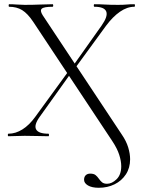

<svg xmlns="http://www.w3.org/2000/svg" viewBox="-20 -645 693 909"><path d="M448 244Q415 244 396.5 233Q378 222 378 206Q378 192 386 184.5Q394 177 407 177Q424 177 432.5 184Q441 191 447.5 200.5Q454 210 462.5 217.5Q471 225 487 225Q510 225 532 203.5Q554 182 554 142Q554 118 544.5 88Q535 58 511 22L137 -542Q111 -581 85 -597Q59 -613 23 -613Q21 -613 21 -619Q21 -625 23 -625Q41 -625 60.5 -623.5Q80 -622 97 -622Q137 -622 170.5 -623.5Q204 -625 229 -625Q232 -625 232 -619Q232 -613 229 -613Q188 -613 178 -604Q168 -595 182 -573L556 -9Q578 23 587 53Q596 83 596 109Q596 150 576 180.5Q556 211 522.5 227.5Q489 244 448 244ZM20 0Q17 0 17 -6Q17 -12 20 -12Q54 -12 86.5 -32.5Q119 -53 147 -92L305 -309L316 -299L168 -92Q140 -53 151 -32.5Q162 -12 209 -12Q212 -12 212 -6Q212 0 209 0Q183 0 159.5 -1Q136 -2 97 -2Q72 -2 57 -1Q42 0 20 0ZM331 -316 320 -325 461 -524Q492 -568 483 -590.5Q474 -613 427 -613Q424 -613 424 -619Q424 -625 427 -625Q453 -625 477 -623.5Q501 -622 539 -622Q564 -622 579 -623.5Q594 -625 616 -625Q619 -625 619 -619Q619 -613 616 -613Q582 -613 548 -589.5Q514 -566 482 -523Z"/></svg>

Font: Cormorant Light
Style: Regular
Weight: 300
Designer: Christian Thalmann (Catharsis Fonts)
Foundry: Catharsis Fonts
Version: Version 4.000